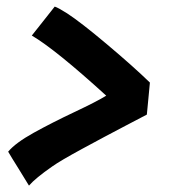

<svg xmlns="http://www.w3.org/2000/svg" viewBox="-20 -544 558 586"><path d="M4.9 -81.1Q27.3 -107.9 82.8 -138.7Q138.2 -169.4 207 -201.9Q275.9 -234.4 304.2 -252Q149.9 -392.6 77.1 -435.5Q88.9 -450.2 112.1 -479.7Q135.3 -509.3 147 -523.9Q157.7 -520.5 184.6 -503.4Q226.6 -476.1 306.6 -408.7Q386.7 -341.3 437.5 -292Q436 -275.9 432.9 -243.2Q429.7 -210.4 428.2 -194.3Q424.8 -192.4 362.5 -159.9Q300.3 -127.4 231.9 -90.3Q163.6 -53.2 139.6 -36.1Q88.4 -0.5 68.4 22.5Q58.1 4.9 36.6 -29.3Q15.1 -63.5 4.9 -81.1Z"/></svg>

Font: Fantasque Sans Mono
Style: Bold Italic
Weight: 700
Italic angle: -11°
Monospace: yes
Designer: Jany Belluz
Version: Version 1.7.1